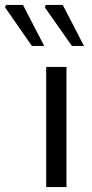

<svg xmlns="http://www.w3.org/2000/svg" viewBox="-105 -757 371 777"><path d="M82 0V-486H164V0ZM24 -571 -85 -728 -80 -737H-12L74 -571ZM186 -571 76 -728 81 -737H149L235 -571Z"/></svg>

Font: Source Sans 3 ExtraLight
Style: Regular
Weight: 400
Version: Version 3.052;hotconv 1.1.0;makeotfexe 2.6.0